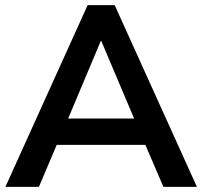

<svg xmlns="http://www.w3.org/2000/svg" viewBox="-20 -725 784 745"><path d="M1 0 320 -705H425L744 0H614L529 -198L583 -163H161L215 -198L131 0ZM371 -566 231 -233 205 -265H539L514 -233L373 -566Z"/></svg>

Font: Nunito Sans 12pt ExtraLight
Style: Regular
Weight: 200
Version: Version 3.101;gftools[0.9.27]